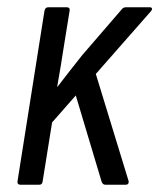

<svg xmlns="http://www.w3.org/2000/svg" viewBox="-20 -507 437 527"><path d="M36 0Q27 0 28 -9L102 -477Q104 -487 112 -487H164Q168 -487 170 -484.5Q172 -482 171 -477L155 -378Q151 -351 146.5 -324.5Q142 -298 137 -269H138Q155 -291 172 -313Q189 -335 206 -356L313 -480Q318 -487 325 -487H391Q396 -487 397 -484Q398 -481 395 -477L243 -304L333 -10Q334 -6 332 -3Q330 0 325 0H269Q262 0 259 -8L188 -245L123 -171L97 -9Q96 0 88 0Z"/></svg>

Font: Sofia Sans Condensed
Style: Italic
Weight: 400
Italic angle: -9°
Designer: Botio Nikoltchev, Ani Petrova
Foundry: lettersoup
Version: Version 4.101